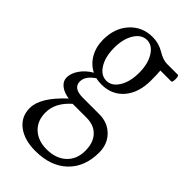

<svg xmlns="http://www.w3.org/2000/svg" viewBox="-219 -485 819 819"><g transform="rotate(45 190.0 -76.0)"><path d="M172 -127Q152 -127 139 -131Q98 -104 98 -71Q98 -31 157 -31H256Q306 -31 338.5 1.5Q371 34 371 85Q371 172 318 222.5Q265 273 173 273Q107 273 67 242.5Q27 212 27 160Q27 96 116 14Q83 9 64.5 -6.5Q46 -22 46 -43Q46 -69 64.5 -95.5Q83 -122 114 -140Q81 -156 61.5 -190Q42 -224 42 -268Q42 -337 82 -381Q122 -425 185 -425Q221 -425 253 -406Q284 -387 308 -387H373Q380 -387 380 -367Q380 -347 373 -347H308Q310 -326 310 -289Q310 -215 272.5 -171Q235 -127 172 -127ZM176 -153Q208 -153 229.5 -187.5Q251 -222 251 -276Q251 -330 229.5 -364.5Q208 -399 176 -399Q143 -399 121.5 -364.5Q100 -330 100 -276Q100 -222 121.5 -187.5Q143 -153 176 -153ZM202 234Q258 234 291 203.5Q324 173 324 121Q324 73 298.5 45.5Q273 18 228 18H144Q88 67 88 126Q88 176 119.5 205Q151 234 202 234Z"/></g></svg>

Font: Junicode Cond Light
Style: Regular
Weight: 300
Width: 3
Designer: Peter S. Baker
Version: Version 2.201